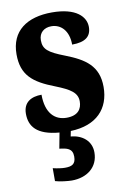

<svg xmlns="http://www.w3.org/2000/svg" viewBox="-88 -603 596 894"><g transform="rotate(-10 209.5 -155.5)"><path d="M178 238C250 238 304 197 304 127C304 73 263 40 208 35L213 10C336 6 399 -63 399 -166C399 -266 338 -305 248 -340C170 -370 149 -388 149 -430C149 -466 174 -486 208 -486C253 -486 289 -451 289 -385C352 -385 380 -408 380 -453C380 -501 336 -549 222 -549C104 -549 26 -496 26 -385C26 -287 76 -246 178 -207C246 -180 278 -160 278 -119C278 -83 259 -54 205 -54C149 -54 108 -93 108 -180C60 -180 21 -160 21 -105C21 -46 53 -1 160 8L146 82C181 86 208 91 208 130C208 166 189 174 157 174C142 174 121 171 100 166V227C121 234 162 238 178 238Z"/></g></svg>

Font: Noto Serif Hebrew ExtraCondensed Black
Style: Regular
Weight: 900
Width: 2
Designer: Monotype Design Team
Foundry: Monotype Imaging Inc.
Version: Version 2.004